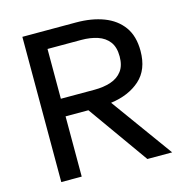

<svg xmlns="http://www.w3.org/2000/svg" viewBox="-100 -761 815 853"><g transform="rotate(-15 307.0 -334.0)"><path d="M78 0V-668H325Q397 -668 452 -647Q507 -626 538 -583Q569 -540 569 -472Q569 -386 517.5 -340Q466 -294 383 -283L588 0H474L277 -277H172V0ZM172 -358H327Q369 -358 402 -369Q435 -380 454 -405Q473 -430 473 -472Q473 -515 454 -540Q435 -565 402 -576Q369 -587 327 -587H172Z"/></g></svg>

Font: Atkinson Hyperlegible Next
Style: Regular
Weight: 400
Designer: Elliott Scott, Megan Eiswerth, Linus Boman, Theodore Petrosky, Letters from Sweden
Foundry: Applied Design Works, Letters from Sweden
Version: Version 2.001